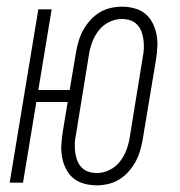

<svg xmlns="http://www.w3.org/2000/svg" viewBox="-20 -548 540 576"><path d="M270 8Q251 8 232.5 3Q214 -2 200.5 -13Q187 -24 178.5 -40.5Q170 -57 166.5 -75Q163 -93 164 -112.5Q165 -132 168 -151L183 -242H89L49 0H9L95 -520H135L95 -278H189L208 -391Q211 -408 216 -425Q221 -442 229.5 -457.5Q238 -473 250.5 -487Q263 -501 278.5 -510.5Q294 -520 311.5 -524Q329 -528 346 -528Q365 -528 383.5 -523Q402 -518 415.5 -507Q429 -496 437.5 -479.5Q446 -463 449.5 -445Q453 -427 452 -407.5Q451 -388 448 -369L408 -129Q405 -112 400 -95Q395 -78 386.5 -62.5Q378 -47 365.5 -33Q353 -19 337.5 -9.5Q322 0 304.5 4Q287 8 270 8ZM271 -29Q290 -29 308.5 -38Q327 -47 339.5 -63Q352 -79 359 -97.5Q366 -116 369 -135L408 -375Q411 -389 411.5 -402Q412 -415 410.5 -428Q409 -441 404.5 -453Q400 -465 391.5 -474Q383 -483 371 -487Q359 -491 345 -491Q326 -491 307.5 -482Q289 -473 276.5 -457Q264 -441 257 -422.5Q250 -404 247 -385L208 -145Q205 -131 204.5 -118Q204 -105 205.5 -92Q207 -79 211.5 -67Q216 -55 224.5 -46Q233 -37 245 -33Q257 -29 271 -29Z"/></svg>

Font: Iosevka SS04 XLt Obl
Style: Regular
Weight: 200
Italic angle: -9°
Monospace: yes
Designer: Belleve Invis
Foundry: Belleve Invis
Version: Version 19.0.0; ttfautohint (v1.8.4)